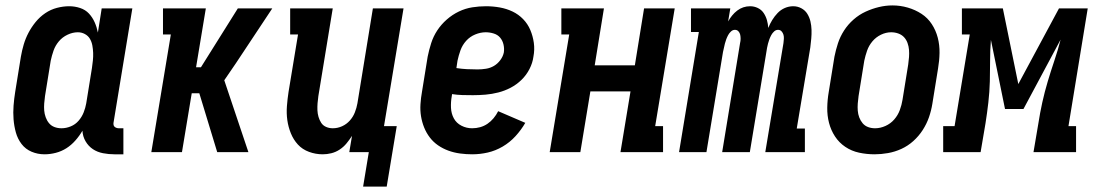

<svg xmlns="http://www.w3.org/2000/svg" viewBox="-20 -561 4040 708"><path d="M144 8Q119 8 96.5 -1.5Q74 -11 59.5 -30Q45 -49 38.5 -72.5Q32 -96 30 -121Q28 -146 30 -171.5Q32 -197 36 -222L57 -352Q61 -375 67.5 -397Q74 -419 85 -440Q96 -461 111.5 -480Q127 -499 147 -512.5Q167 -526 190 -532Q213 -538 235 -538Q256 -538 275.5 -531.5Q295 -525 308 -511Q321 -497 329 -479Q337 -461 341 -441L355 -530H468L399 -111Q398 -107 398.5 -102Q399 -97 402 -94Q405 -91 409.5 -89.5Q414 -88 418 -88H435V8H402Q381 8 360 4Q339 0 322.5 -11Q306 -22 295.5 -40Q285 -58 284 -79Q273 -60 258 -43Q243 -26 225 -14.5Q207 -3 186 2.5Q165 8 144 8ZM207 -88Q224 -88 241 -95Q258 -102 270 -116Q282 -130 288.5 -146.5Q295 -163 298 -180L319 -310Q321 -324 322.5 -338Q324 -352 323.5 -366Q323 -380 320.5 -393.5Q318 -407 311.5 -418Q305 -429 293 -435.5Q281 -442 267 -442Q248 -442 229 -433Q210 -424 197 -408.5Q184 -393 177.5 -374.5Q171 -356 167 -337L146 -207Q144 -193 143 -179.5Q142 -166 143 -153.5Q144 -141 148.5 -128.5Q153 -116 161 -106.5Q169 -97 181 -92.5Q193 -88 207 -88Z M538 0 610 -434H581V-530H739L703 -313H721L857 -530H984L850 -328L807 -265L896 0H781L715 -217H687L651 0Z M1319 127 1340 0H1268L1278 -60Q1269 -46 1258 -32.5Q1247 -19 1232.5 -9.5Q1218 0 1202 4Q1186 8 1170 8Q1144 8 1119.5 -1Q1095 -10 1078.5 -28Q1062 -46 1052.5 -69.5Q1043 -93 1039.5 -118Q1036 -143 1038 -169.5Q1040 -196 1044 -222L1079 -434H1050V-530H1207L1154 -207Q1152 -194 1151 -180.5Q1150 -167 1150.5 -154.5Q1151 -142 1154.5 -130Q1158 -118 1164.5 -108Q1171 -98 1182.5 -93Q1194 -88 1207 -88Q1225 -88 1241.5 -95.5Q1258 -103 1270 -116.5Q1282 -130 1288.5 -146.5Q1295 -163 1298 -180L1355 -530H1468L1396 -96H1443L1406 127Z M1721 8Q1699 8 1676.5 5Q1654 2 1633.5 -5.5Q1613 -13 1595.5 -25Q1578 -37 1565 -54Q1552 -71 1544 -91Q1536 -111 1532.5 -132.5Q1529 -154 1530.5 -177Q1532 -200 1536 -222L1557 -352Q1562 -377 1570 -402Q1578 -427 1592.5 -449Q1607 -471 1627.5 -489Q1648 -507 1672 -518.5Q1696 -530 1721.5 -534Q1747 -538 1772 -538Q1798 -538 1823 -533.5Q1848 -529 1870 -518.5Q1892 -508 1909 -490.5Q1926 -473 1935.5 -450.5Q1945 -428 1948.5 -403Q1952 -378 1947 -352Q1944 -329 1932.5 -306.5Q1921 -284 1903 -266.5Q1885 -249 1863 -237.5Q1841 -226 1817.5 -220Q1794 -214 1770.5 -212Q1747 -210 1724 -210Q1704 -210 1685 -210.5Q1666 -211 1647 -214L1646 -207Q1642 -185 1643 -163.5Q1644 -142 1653.5 -124.5Q1663 -107 1681.5 -97.5Q1700 -88 1721 -88Q1736 -88 1750.5 -92Q1765 -96 1777.5 -104.5Q1790 -113 1800 -125Q1810 -137 1817 -151L1917 -108Q1902 -82 1881 -59Q1860 -36 1833.5 -20.5Q1807 -5 1778.5 1.5Q1750 8 1721 8ZM1741 -305Q1756 -305 1772 -307.5Q1788 -310 1801.5 -318Q1815 -326 1825 -339.5Q1835 -353 1838 -368Q1840 -383 1836.5 -397.5Q1833 -412 1824 -422.5Q1815 -433 1800.5 -437.5Q1786 -442 1771 -442Q1752 -442 1732.5 -434Q1713 -426 1699 -410.5Q1685 -395 1678 -375.5Q1671 -356 1667 -337L1663 -310Q1682 -307 1701.5 -306Q1721 -305 1741 -305Z M2007 0 2079 -434H2050V-530H2207L2173 -320H2321L2355 -530H2468L2396 -96H2425V0H2268L2305 -224H2157L2120 0Z M2484 0 2557 -443H2528V-530H2673L2665 -482Q2671 -493 2679.5 -503.5Q2688 -514 2698.5 -522Q2709 -530 2721 -534Q2733 -538 2746 -538Q2746 -538 2746 -538Q2746 -538 2746 -538Q2761 -538 2774.5 -531.5Q2788 -525 2796 -513Q2804 -501 2808 -487Q2812 -473 2813 -458Q2819 -473 2827.5 -487Q2836 -501 2847.5 -513Q2859 -525 2874 -531.5Q2889 -538 2905 -538Q2905 -538 2905 -538Q2905 -538 2905 -538Q2921 -538 2935 -530.5Q2949 -523 2957 -510Q2965 -497 2968.5 -482Q2972 -467 2972.5 -451Q2973 -435 2971.5 -418.5Q2970 -402 2968 -386L2918 -87H2948V0H2802L2869 -402Q2870 -410 2870.5 -418Q2871 -426 2869 -433Q2867 -440 2862 -445.5Q2857 -451 2849 -451Q2841 -451 2834.5 -445Q2828 -439 2824 -431.5Q2820 -424 2817 -416Q2814 -408 2812 -400Q2810 -392 2808.5 -384.5Q2807 -377 2806 -369L2745 0H2643L2709 -402Q2711 -410 2711 -418Q2711 -426 2709.5 -433Q2708 -440 2703 -445.5Q2698 -451 2690 -451Q2682 -451 2675.5 -445Q2669 -439 2665 -431.5Q2661 -424 2658 -416Q2655 -408 2653 -400Q2651 -392 2649.5 -384.5Q2648 -377 2646 -369L2585 0Z M3205 8Q3176 8 3148 2Q3120 -4 3097 -19.5Q3074 -35 3059 -58Q3044 -81 3037 -108Q3030 -135 3030.5 -164Q3031 -193 3036 -222L3057 -352Q3062 -377 3070 -401.5Q3078 -426 3092.5 -448.5Q3107 -471 3127.5 -489Q3148 -507 3172 -518Q3196 -529 3221 -535Q3246 -541 3271 -541Q3300 -541 3327.5 -533Q3355 -525 3378 -510Q3401 -495 3416 -472Q3431 -449 3438 -422Q3445 -395 3444.5 -366Q3444 -337 3439 -308L3418 -178Q3414 -153 3405.5 -128.5Q3397 -104 3382.5 -81.5Q3368 -59 3348 -41Q3328 -23 3304 -12Q3280 -1 3254.5 3.5Q3229 8 3205 8ZM3207 -88Q3226 -88 3245 -96.5Q3264 -105 3277.5 -120.5Q3291 -136 3298 -155Q3305 -174 3308 -193L3329 -323Q3331 -337 3332 -350.5Q3333 -364 3332 -377Q3331 -390 3326.5 -402.5Q3322 -415 3313.5 -424Q3305 -433 3292.5 -437.5Q3280 -442 3266 -442Q3247 -442 3228.5 -433Q3210 -424 3197 -408.5Q3184 -393 3177.5 -374.5Q3171 -356 3167 -337L3146 -207Q3144 -193 3143 -179.5Q3142 -166 3143 -153Q3144 -140 3148.5 -128Q3153 -116 3161 -106.5Q3169 -97 3181 -92.5Q3193 -88 3207 -88Z M3458 0V-96H3500L3556 -434H3527V-530H3678L3735 -251L3885 -530H3991L3920 -96H3948V0H3791L3809 -106Q3815 -145 3823.5 -183.5Q3832 -222 3843.5 -260.5Q3855 -299 3868 -337.5Q3881 -376 3891 -415L3754 -159H3686L3634 -414Q3631 -376 3631 -337.5Q3631 -299 3630 -260.5Q3629 -222 3624.5 -183Q3620 -144 3614 -106L3596 0Z"/></svg>

Font: Iosevka Slab
Style: Bold Italic
Weight: 700
Italic angle: -9°
Monospace: yes
Designer: Belleve Invis
Foundry: Belleve Invis
Version: Version 11.1.0; ttfautohint (v1.8.3)